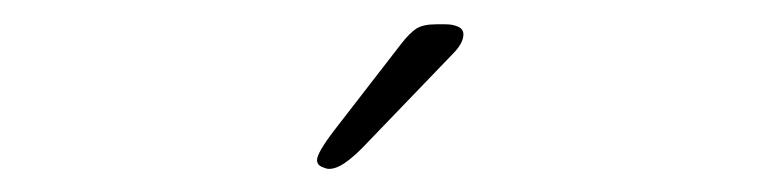

<svg xmlns="http://www.w3.org/2000/svg" viewBox="-20 -692 659 162"><path d="M257.5 -549.5Q255.5 -549.5 251.5 -551.2Q247.5 -553 247.5 -557Q247.5 -563 262 -582L318.5 -655Q325.5 -664 331.2 -667.8Q337 -671.5 348 -671.5H356Q362 -671.5 366.5 -669.5Q371 -667.5 371 -663Q371 -655.5 362 -646.5L285.5 -567Q277.5 -559 270.5 -554.2Q263.5 -549.5 257.5 -549.5Z"/></svg>

Font: Sono Monospace ExtraLight
Style: Regular
Weight: 250
Version: Version 2.112